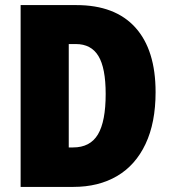

<svg xmlns="http://www.w3.org/2000/svg" viewBox="-20 -734 671 754"><path d="M268 0H61V-714H280Q432 -714 511.5 -626Q591 -538 591 -372Q591 -252 551.5 -168.5Q512 -85 439.5 -42.5Q367 0 268 0ZM278 -561H250V-155H267Q334 -155 364.5 -206Q395 -257 395 -365Q395 -467 366.5 -514Q338 -561 278 -561Z"/></svg>

Font: Noto Sans Display Black Narrow
Style: Regular
Weight: 900
Width: 4
Designer: Monotype Design team
Foundry: Monotype Imaging Inc.
Version: Version 1.000